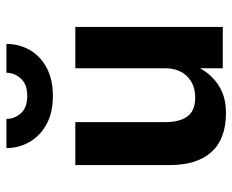

<svg xmlns="http://www.w3.org/2000/svg" viewBox="-83 -632 725 599"><g transform="rotate(-90 279.5 -332.5)"><path d="M117 -675H208Q208 -650 225.5 -630Q243 -610 280 -610Q316 -610 334 -630Q352 -650 352 -675H442Q442 -636 423.5 -603Q405 -570 368.5 -550Q332 -530 280 -530Q227 -530 191 -550Q155 -570 136 -603Q117 -636 117 -675ZM198 -180Q198 -134 216 -110Q234 -86 274 -86Q316 -86 341 -111.5Q366 -137 366 -180V-460H495V0H366V-71Q346 -34 311 -12Q276 10 227 10Q146 10 105 -35Q64 -80 64 -166V-460H198Z"/></g></svg>

Font: Jost* Semi
Style: Regular
Weight: 600
Version: Version 3.7